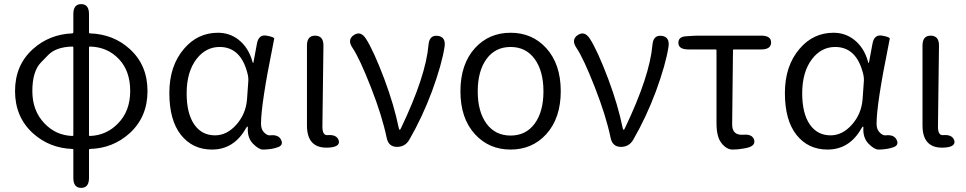

<svg xmlns="http://www.w3.org/2000/svg" viewBox="-20 -713 4688 932"><path d="M374 199Q336 199 336 151V15Q336 10 331 10Q220 6 140 -66Q53 -145 53 -271Q53 -397 140 -475Q219 -546 330 -551Q336 -551 336 -557V-645Q336 -693 374 -693Q412 -693 412 -645V-556Q412 -551 417 -551Q531 -547 610 -475Q696 -397 696 -271Q696 -145 609 -66Q528 7 417 10Q412 10 412 15V151Q412 199 374 199ZM331 -53Q336 -53 336 -58V-482Q336 -487 331 -487Q251 -485 213 -445Q196 -427 179 -410Q137 -367 137 -271Q137 -175 196 -114Q251 -56 331 -53ZM412 -58Q412 -53 417 -53Q497 -56 553 -114Q612 -174 612 -271.5Q612 -369 556.5 -427Q501 -485 417 -487Q412 -487 412 -482Z M1009 13Q915 13 858.5 -58Q802 -129 802 -261.5Q802 -394 874 -477Q940 -554 1038 -554Q1094 -554 1137 -521Q1186 -483 1205 -415Q1207 -407 1208.5 -407Q1210 -407 1211 -414L1227 -500Q1235 -547 1274 -540Q1313 -533 1311 -525Q1310 -518 1305 -494Q1247 -208 1247 -112Q1247 -85 1262 -70Q1277 -55 1290 -56Q1333 -61 1345 -33Q1358 -5 1321 4L1311 7Q1284 13 1256 13Q1236 13 1208 -15.5Q1180 -44 1183 -94Q1183 -99 1181 -99Q1179 -99 1173 -89Q1115 13 1009 13ZM1024 -56Q1081 -56 1127 -107.5Q1173 -159 1179 -230L1185 -314Q1187 -334 1182 -354Q1150 -485 1046 -485Q980 -485 935 -428Q886 -365 886 -260Q886 -163 922.5 -109.5Q959 -56 1024 -56Z M1470 -104V-492Q1470 -540 1510 -540Q1551 -539 1550 -491L1545 -98Q1545 -55 1570 -57Q1614 -61 1624 -32Q1633 -2 1582 3Q1470 13 1470 -104Z M1907 0Q1866 0 1857 -44Q1835 -150 1781 -288Q1726 -429 1691 -481Q1664 -521 1698 -543Q1731 -565 1757 -524Q1793 -468 1845 -331Q1893 -203 1916 -90Q1918 -83 1920.5 -83Q1923 -83 1927 -92Q2047 -343 2060 -495Q2064 -544 2105 -539Q2145 -534 2138 -486Q2125 -401 2077 -270Q2030 -144 1967 -35Q1947 0 1907 0Z M2286 -61Q2215 -138 2215 -270Q2215 -402 2286 -480Q2354 -554 2458.5 -554Q2563 -554 2631 -480Q2702 -402 2702 -270.5Q2702 -139 2631 -61Q2563 13 2458.5 13Q2354 13 2286 -61ZM2341.5 -113Q2384 -55 2458.5 -55Q2533 -55 2575.5 -113Q2618 -171 2618 -269.5Q2618 -368 2575.5 -426.5Q2533 -485 2458.5 -485Q2384 -485 2341.5 -426.5Q2299 -368 2299 -269.5Q2299 -171 2341.5 -113Z M2994 0Q2953 0 2944 -44Q2922 -150 2868 -288Q2813 -429 2778 -481Q2751 -521 2785 -543Q2818 -565 2844 -524Q2880 -468 2932 -331Q2980 -203 3003 -90Q3005 -83 3007.5 -83Q3010 -83 3014 -92Q3134 -343 3147 -495Q3151 -544 3192 -539Q3232 -534 3225 -486Q3212 -401 3164 -270Q3117 -144 3054 -35Q3034 0 2994 0Z M3589 8Q3563 13 3536 13Q3506 13 3481 -20Q3458 -50 3458 -115V-468Q3458 -473 3453 -473H3322Q3274 -473 3273 -504Q3272 -535 3311 -537L3326 -538Q3351 -540 3376 -540H3675Q3723 -540 3723 -507Q3723 -473 3675 -473H3543Q3538 -473 3538 -468L3534 -109Q3534 -55 3588 -59Q3633 -63 3641 -33Q3648 -3 3600 6Z M3997 13Q3903 13 3846.5 -58Q3790 -129 3790 -261.5Q3790 -394 3862 -477Q3928 -554 4026 -554Q4082 -554 4125 -521Q4174 -483 4193 -415Q4195 -407 4196.5 -407Q4198 -407 4199 -414L4215 -500Q4223 -547 4262 -540Q4301 -533 4299 -525Q4298 -518 4293 -494Q4235 -208 4235 -112Q4235 -85 4250 -70Q4265 -55 4278 -56Q4321 -61 4333 -33Q4346 -5 4309 4L4299 7Q4272 13 4244 13Q4224 13 4196 -15.5Q4168 -44 4171 -94Q4171 -99 4169 -99Q4167 -99 4161 -89Q4103 13 3997 13ZM4012 -56Q4069 -56 4115 -107.5Q4161 -159 4167 -230L4173 -314Q4175 -334 4170 -354Q4138 -485 4034 -485Q3968 -485 3923 -428Q3874 -365 3874 -260Q3874 -163 3910.5 -109.5Q3947 -56 4012 -56Z M4458 -104V-492Q4458 -540 4498 -540Q4539 -539 4538 -491L4533 -98Q4533 -55 4558 -57Q4602 -61 4612 -32Q4621 -2 4570 3Q4458 13 4458 -104Z"/></svg>

Font: Resource Han Rounded KR Normal
Style: Regular
Weight: 350
Designer: Cyano Hao (round all glyphs); Ryoko NISHIZUKA 西塚涼子 (kana, bopomofo & ideographs); Paul D. Hunt (Latin, Greek & Cyrillic)
Foundry: Cyano Hao
Version: 0.990